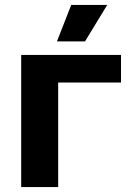

<svg xmlns="http://www.w3.org/2000/svg" viewBox="-20 -759 540 779"><path d="M66 0V-536H471V-424H216V0ZM211 -591 269 -739H415L325 -591Z"/></svg>

Font: Geist
Style: Bold
Weight: 400
Designer: Basement.studio, Andrés Briganti, Mateo Zaragoza
Foundry: Basement.studio, Vercel, Andrés Briganti, Guido Ferreyra, Mateo Zaragoza
Version: Version 1.401